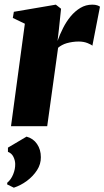

<svg xmlns="http://www.w3.org/2000/svg" viewBox="-20 -556 460 846"><path d="M28.5 0 89.5 -451.5 36.5 -477 41 -504 226 -535.5 249 -517.5 239.5 -426.5 233.5 -375.5Q243.5 -404 257.8 -432.2Q272 -460.5 291.2 -483.8Q310.5 -507 334.2 -521.2Q358 -535.5 386.5 -535.5Q400 -535.5 408.5 -532.5Q417 -529.5 420.5 -526.5L387 -354.5Q384 -358.5 366.5 -365.8Q349 -373 326.5 -373Q312.5 -373 299.2 -371Q286 -369 274.5 -365.8Q263 -362.5 253.2 -357.2Q243.5 -352 236 -345.5L188 0ZM41 271 11.5 256.5 12 249Q28.5 235.5 38 212.2Q47.5 189 47 166Q46.5 150 39 134.8Q31.5 119.5 15 113V94.5L97 46Q126.5 54 143.2 78.5Q160 103 160 136.5Q160.5 167 143.2 193.8Q126 220.5 98.8 240.8Q71.5 261 41 271Z"/></svg>

Font: Merriweather 96pt Black
Style: Italic
Weight: 900
Italic angle: -7.8°
Version: Version 2.101